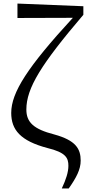

<svg xmlns="http://www.w3.org/2000/svg" viewBox="-20 -833 501 1078"><path d="M327 225H366C409 164 433 118 433 69C433 2 405 -45 285 -78C168 -108 128 -147 128 -218C128 -339 212 -473 448 -750V-798L78 -813V-732L389 -733C135 -457 43 -314 43 -199C43 -104 95 -42 246 -2C350 23 364 54 364 98C364 133 351 174 327 225Z"/></svg>

Font: Noto Serif TC Medium
Style: Regular
Weight: 500
Designer: Ryoko NISHIZUKA 西塚涼子 (kana & ideographs); Frank Grießhammer (Latin, Greek & Cyrillic); Wenlong ZHANG 张文龙 (bopomofo); San
Foundry: Adobe
Version: Version 2.001;hotconv 1.1.0;makeotfexe 2.6.0